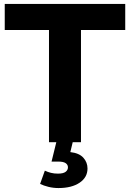

<svg xmlns="http://www.w3.org/2000/svg" viewBox="-20 -720 658 972"><path d="M228 0V-568H4V-700H614V-568H390V0ZM276 232Q250 232 225.5 226Q201 220 183 211L207 144Q222 151 238 155Q254 159 273 159Q300 159 312 150Q324 141 324 127Q324 114 312.5 106Q301 98 275 98H241L267 -8H350L336 50Q381 55 402 78.5Q423 102 423 133Q423 178 383 205Q343 232 276 232Z"/></svg>

Font: Montserrat Z
Style: Bold
Weight: 700
Designer: Julieta Ulanovsky
Foundry: Julieta Ulanovsky
Version: Version 8.000